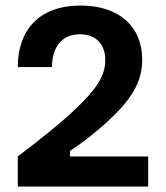

<svg xmlns="http://www.w3.org/2000/svg" viewBox="-20 -682 607 702"><path d="M521.7 0V-110H235.8V-130C281.7 -160 329.2 -197.5 367.5 -232.5C455 -311.7 500 -377.5 500 -463.3C500 -582.5 418.3 -661.7 275 -661.7C122.5 -661.7 45 -571.7 45 -436.7H170C170 -508.3 205 -556.7 272.5 -556.7C332.5 -556.7 365 -518.3 365 -462.5C365 -401.7 327.5 -350.8 254.2 -281.7C205 -235 137.5 -180 45 -110V0Z"/></svg>

Font: Familjen Grotesk
Style: Bold
Weight: 700
Designer: Anders Wikstroem, Jonas Baeckman, Matilda Gysing, Kristian Moeller
Foundry: Familjen STHLM AB
Version: Version 2.000